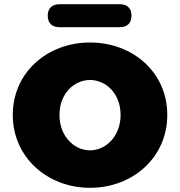

<svg xmlns="http://www.w3.org/2000/svg" viewBox="-20 -885 860 917"><path d="M410 12C614 12 779 -133 779 -336C779 -540 614 -682 410 -682C206 -682 41 -539 41 -336C41 -134 206 12 410 12ZM410 -167C334 -167 264 -234 264 -336C264 -438 334 -503 410 -503C486 -503 556 -438 556 -336C556 -235 486 -167 410 -167ZM265 -755H551C588 -755 608 -775 608 -810C608 -845 588 -865 551 -865H265C228 -865 208 -845 208 -810C208 -775 228 -755 265 -755Z"/></svg>

Font: SN Pro Black
Style: Regular
Weight: 900
Designer: Tobias Whetton
Foundry: Supernotes
Version: Version 1.001;Glyphs 3.2 (3249)